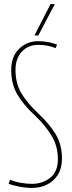

<svg xmlns="http://www.w3.org/2000/svg" viewBox="-20 -912 351 942"><path d="M260 -693 253 -676Q235 -683 214 -687.5Q193 -692 168 -692Q118 -692 87 -658.5Q56 -625 56 -568Q56 -503 85 -454.5Q114 -406 166 -357Q221 -306 252.5 -254.5Q284 -203 284 -134Q284 -86 263.5 -54Q243 -22 210 -6Q177 10 137 10Q107 10 73.5 3.5Q40 -3 22 -11L30 -30Q53 -20 82 -15Q111 -10 137 -10Q188 -10 226 -39.5Q264 -69 264 -131Q264 -195 233.5 -245.5Q203 -296 152 -345Q97 -395 66 -447Q35 -499 35 -568Q35 -635 73.5 -672.5Q112 -710 168 -710Q193 -710 218.5 -705Q244 -700 260 -693ZM149 -738 228 -892H249L168 -738Z"/></svg>

Font: Georama Condensed Thin
Style: Regular
Weight: 100
Width: 3
Designer: Jean-Baptiste Levee
Foundry: Production Type
Version: Version 1.000